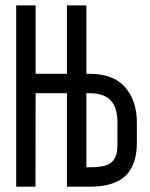

<svg xmlns="http://www.w3.org/2000/svg" viewBox="-20 -704 565 724"><path d="M316.9 -425.8Q407.7 -425.8 451.9 -375Q496.1 -324.2 496.1 -241.7V-164.6Q496.1 -126 486.6 -96.9Q477.1 -67.9 461.4 -49.6Q445.8 -31.2 422.4 -20Q398.9 -8.8 373.5 -4.4Q348.1 0 316.9 0H232.4V-352.5H114.3L113.8 0H41V-683.6H114.3V-425.8H232.4V-683.6H305.7V-425.8ZM305.7 -352.5V-73.2H316.9Q351.6 -73.2 373 -78.6Q394.5 -84 405.3 -96.7Q416 -109.4 419.4 -124.5Q422.9 -139.6 422.9 -164.6V-241.7Q422.9 -297.9 397.7 -325.2Q372.6 -352.5 316.9 -352.5Z"/></svg>

Font: Anka/Coder Condensed
Style: Regular
Weight: 400
Width: 4
Monospace: yes
Version: Version 1.100